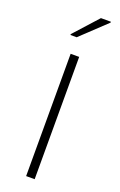

<svg xmlns="http://www.w3.org/2000/svg" viewBox="-174 -967 637 1015"><g transform="rotate(20 144.5 -460.0)"><path d="M120 0V-688H168V0ZM85 -781V-786L206 -920H262V-915L120 -781Z"/></g></svg>

Font: Saira SemiExpanded ExtraLight
Style: Regular
Weight: 250
Width: 6
Designer: Hector Gatti with collaboration of the Omnibus-Type team
Foundry: Omnibus-Type
Version: Version 1.101